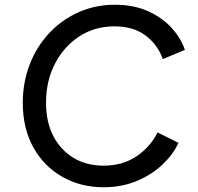

<svg xmlns="http://www.w3.org/2000/svg" viewBox="-20 -777 834 809"><path d="M416 12Q321 12 243.5 -31.5Q166 -75 121 -155Q76 -235 76 -344Q76 -430 105 -505Q134 -580 186.5 -636.5Q239 -693 310 -725Q381 -757 464 -757Q544 -757 604.5 -729.5Q665 -702 704 -658.5Q743 -615 759 -567L666 -528Q644 -590 592.5 -628Q541 -666 462 -666Q379 -666 314 -623.5Q249 -581 211.5 -508.5Q174 -436 174 -344Q174 -263 204.5 -204Q235 -145 289.5 -112Q344 -79 417 -79Q496 -79 554.5 -118Q613 -157 644 -219L732 -175Q710 -127 665 -84Q620 -41 556.5 -14.5Q493 12 416 12Z"/></svg>

Font: Plus Jakarta Sans Medium
Style: Italic
Weight: 500
Italic angle: -8°
Designer: Gumpita Rahayu
Foundry: Tokotype
Version: Version 2.071; ttfautohint (v1.8.4.7-5d5b);gftools[0.9.29]